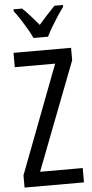

<svg xmlns="http://www.w3.org/2000/svg" viewBox="-62 -979 485 1014"><g transform="rotate(-5 180.5 -471.5)"><path d="M341 0H26V-65L244 -638H30V-714H335V-648L115 -76H341ZM142 -783Q132 -805 117 -831Q102 -857 85 -883.5Q68 -910 50 -933V-943H95Q114 -926 136.5 -900.5Q159 -875 181 -849Q207 -879 224.5 -898Q242 -917 267 -943H312V-933Q297 -913 279.5 -886.5Q262 -860 246 -833Q230 -806 219 -783Z"/></g></svg>

Font: Noto Sans Devanagari ExtraCondensed
Style: Regular
Weight: 400
Width: 2
Designer: Jelle Bosma - Monotype Design Team
Foundry: Monotype Imaging Inc.
Version: Version 2.006